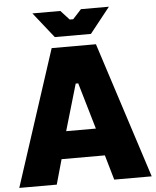

<svg xmlns="http://www.w3.org/2000/svg" viewBox="-70 -936 800 985"><g transform="rotate(-5 330.0 -443.0)"><path d="M238 -755H424L528 -886H384L340 -838H322L278 -886H134ZM-11 0H182L218 -128H441L478 0H671L445 -700H217ZM254 -269 324 -508H337L407 -269Z"/></g></svg>

Font: Fixel Text ExtraBold
Style: Regular
Weight: 800
Width: 4
Designer: AlfaBravo + MacPaw
Foundry: Kyrylo Tkachov, Marchela Mozhyna, Serhii Makarenko, Maria Weinstein, Zakhar Kryvoshyya
Version: Version 1.211